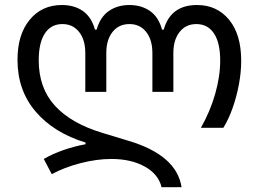

<svg xmlns="http://www.w3.org/2000/svg" viewBox="-20 -573 1047 777"><path d="M633.8 184.6Q621.1 131.8 565.9 101.1Q510.7 70.3 430.7 70.3Q371.1 70.3 305.4 87.4Q239.7 104.5 189.5 131.8L157.2 70.3Q193.4 49.3 237.1 34.2Q280.8 19 326.2 10.7V3.9Q198.2 -35.2 124.5 -121.1Q50.8 -207 50.8 -331.1Q50.8 -433.1 100.1 -492.9Q149.4 -552.7 230.5 -552.7Q281.2 -552.7 315.9 -528.1Q350.6 -503.4 364.3 -453.1H371.1Q385.3 -503.9 420.2 -528.3Q455.1 -552.7 503.9 -552.7Q552.2 -552.7 587.2 -528.3Q622.1 -503.9 635.7 -453.1H642.6Q670.4 -552.7 777.3 -552.7Q857.9 -552.7 907 -493.2Q956.1 -433.6 956.1 -327.1Q956.1 -280.8 946.8 -231.2Q937.5 -181.6 921.4 -136Q905.3 -90.3 883.8 -55.7H793Q830.6 -122.1 850.8 -192.9Q871.1 -263.7 871.1 -328.1Q871.1 -399.9 845.9 -437.7Q820.8 -475.6 774.4 -475.6Q732.4 -475.6 707 -443.8Q681.6 -412.1 681.6 -358.4V-201.2H596.7V-358.4Q596.7 -412.1 571.5 -443.8Q546.4 -475.6 503.9 -475.6Q460.9 -475.6 435.5 -443.8Q410.2 -412.1 410.2 -358.4V-201.2H325.2V-358.4Q325.2 -412.1 300 -443.8Q274.9 -475.6 232.4 -475.6Q186.5 -475.6 161.6 -437.7Q136.7 -399.9 136.7 -329.1Q136.7 -216.8 202.4 -145Q268.1 -73.2 394.5 -35.2L501 -2.9Q694.8 55.2 714.8 184.6Z"/></svg>

Font: Inter Display
Style: Regular
Weight: 400
Designer: Rasmus Andersson
Foundry: rsms
Version: Version 4.000;git-37864ae